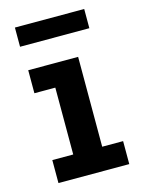

<svg xmlns="http://www.w3.org/2000/svg" viewBox="-99 -678 543 736"><g transform="rotate(-15 173.0 -309.5)"><path d="M40.5 -447.8H238.5V-91.2H321.5V0H40.5V-91.2H123.5V-356.5H40.5ZM33.5 -619H308.5V-542.8H33.5Z"/></g></svg>

Font: Podkova VF Beta
Style: Regular
Weight: 400
Designer: Ilya Yudin
Foundry: Cyreal (www.cyreal.org)
Version: Version 2.100